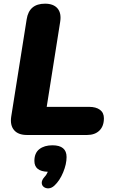

<svg xmlns="http://www.w3.org/2000/svg" viewBox="-20 -734 625 1044"><path d="M127 0Q79 0 56.5 -26.5Q34 -53 41 -100L125 -629Q138 -714 225 -714Q271 -714 293 -688Q315 -662 307 -614L234 -153H464Q502 -153 523.5 -137Q545 -121 545 -91Q545 -48 520.5 -24Q496 0 453 0ZM276 275Q261 289 245 290Q229 291 218 282.5Q207 274 207 259.5Q207 245 222 228Q233 217 240 200Q167 198 167 141Q167 98 194 77Q221 56 265 56Q342 56 342 120Q342 158 323.5 203Q305 248 276 275Z"/></svg>

Font: Nunito Black
Style: Italic
Weight: 900
Italic angle: -9°
Designer: Vernon Adams
Foundry: Vernon Adams
Version: Version 3.601; ttfautohint (v1.8.2.53-6de2)